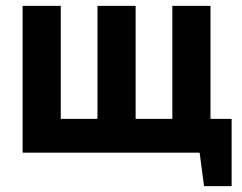

<svg xmlns="http://www.w3.org/2000/svg" viewBox="-20 -520 823 654"><path d="M769 114H675L660 0H57V-500H187V-115H312V-500H442V-115H567V-500H697V-115H769Z"/></svg>

Font: PT Sans
Style: Bold
Weight: 700
Version: Version 2.003W OFL; ttfautohint (v1.6)